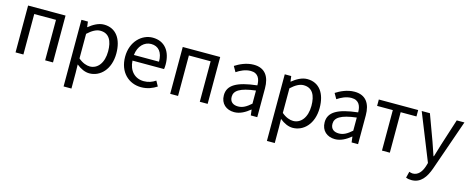

<svg xmlns="http://www.w3.org/2000/svg" viewBox="-39 -1236 5239 2149"><g transform="rotate(15 2580.5 -161.5)"><path d="M92 0H183V-469H435V0H526V-543H92Z M710 229H801V45L799 -50C848 -10 900 13 949 13C1074 13 1185 -94 1185 -280C1185 -447 1109 -557 969 -557C906 -557 845 -521 796 -481H793L785 -543H710ZM934 -63C898 -63 850 -78 801 -120V-405C854 -454 901 -480 947 -480C1050 -480 1090 -399 1090 -279C1090 -144 1024 -63 934 -63Z M1549 13C1623 13 1681 -12 1729 -43L1696 -103C1656 -76 1613 -60 1560 -60C1457 -60 1386 -134 1380 -250H1746C1748 -263 1750 -282 1750 -302C1750 -457 1672 -557 1534 -557C1408 -557 1289 -447 1289 -271C1289 -92 1405 13 1549 13ZM1379 -315C1390 -422 1458 -484 1535 -484C1620 -484 1670 -425 1670 -315Z M1884 0H1975V-469H2227V0H2318V-543H1884Z M2627 13C2694 13 2755 -22 2807 -65H2810L2818 0H2893V-334C2893 -468 2837 -557 2705 -557C2618 -557 2541 -518 2491 -486L2527 -423C2570 -452 2627 -481 2690 -481C2779 -481 2802 -414 2802 -344C2571 -318 2468 -259 2468 -141C2468 -43 2536 13 2627 13ZM2653 -60C2599 -60 2557 -85 2557 -147C2557 -217 2619 -262 2802 -284V-132C2749 -85 2706 -60 2653 -60Z M3066 229H3157V45L3155 -50C3204 -10 3256 13 3305 13C3430 13 3541 -94 3541 -280C3541 -447 3465 -557 3325 -557C3262 -557 3201 -521 3152 -481H3149L3141 -543H3066ZM3290 -63C3254 -63 3206 -78 3157 -120V-405C3210 -454 3257 -480 3303 -480C3406 -480 3446 -399 3446 -279C3446 -144 3380 -63 3290 -63Z M3795 13C3862 13 3923 -22 3975 -65H3978L3986 0H4061V-334C4061 -468 4005 -557 3873 -557C3786 -557 3709 -518 3659 -486L3695 -423C3738 -452 3795 -481 3858 -481C3947 -481 3970 -414 3970 -344C3739 -318 3636 -259 3636 -141C3636 -43 3704 13 3795 13ZM3821 -60C3767 -60 3725 -85 3725 -147C3725 -217 3787 -262 3970 -284V-132C3917 -85 3874 -60 3821 -60Z M4338 0H4429V-469H4612V-543H4156V-469H4338Z M4741 234C4849 234 4905 152 4943 45L5148 -543H5059L4962 -241C4947 -193 4931 -138 4916 -89H4911C4894 -138 4875 -194 4859 -241L4748 -543H4653L4871 1L4859 42C4837 109 4798 159 4736 159C4722 159 4706 154 4695 150L4677 223C4694 230 4715 234 4741 234Z"/></g></svg>

Font: Noto Sans CJK KR Regular
Style: Regular
Weight: 400
Designer: Ryoko NISHIZUKA (kana & ideographs); Paul D. Hunt (Latin, Greek & Cyrillic); Wenlong ZHANG (bopomofo); Sandoll Communica
Foundry: Adobe Systems Incorporated
Version: Version 1.004;PS 1.004;hotconv 1.0.82;makeotf.lib2.5.63406